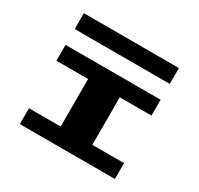

<svg xmlns="http://www.w3.org/2000/svg" viewBox="-179 -1219 1358 1312"><g transform="rotate(30 500.0 -562.5)"><path d="M125 -875V-1000H875V-875ZM125 -125V-250H375V-625H125V-750H875V-625H625V-250H875V-125Z"/></g></svg>

Font: Press Start 2P
Style: Regular
Weight: 400
Designer: CodeMan38
Foundry: CodeMan38
Version: Version 3.000